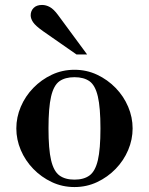

<svg xmlns="http://www.w3.org/2000/svg" viewBox="-20 -744 602 776"><path d="M281 12Q232 12 189.5 -8Q147 -28 114.5 -61.5Q82 -95 64 -137.5Q46 -180 46 -225Q46 -270 64 -312.5Q82 -355 114.5 -388.5Q147 -422 189.5 -442Q232 -462 281 -462Q330 -462 372.5 -442Q415 -422 447.5 -388.5Q480 -355 498 -312.5Q516 -270 516 -225Q516 -180 498 -137.5Q480 -95 447.5 -61.5Q415 -28 372.5 -8Q330 12 281 12ZM281 -18Q319 -18 342 -35Q365 -52 375.5 -96.5Q386 -141 386 -225Q386 -309 375.5 -354Q365 -399 342 -415.5Q319 -432 281 -432Q243 -432 220 -415.5Q197 -399 186.5 -354Q176 -309 176 -225Q176 -141 186.5 -96.5Q197 -52 220 -35Q243 -18 281 -18ZM289 -524 154 -618Q123 -640 113.5 -654.5Q104 -669 104 -682Q104 -700 116 -712Q128 -724 150 -724Q166 -724 181.5 -715.5Q197 -707 214 -684L332 -524Z"/></svg>

Font: Libre Bodoni
Style: Regular
Weight: 400
Designer: Pablo Impallari, Rodrigo Fuenzalida
Foundry: Impallari Type
Version: Version 2.005;gftools[0.9.23]